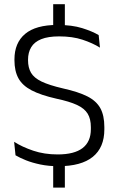

<svg xmlns="http://www.w3.org/2000/svg" viewBox="-20 -766 557 897"><path d="M283 -617H228.5V-746.5H283ZM283 110.5H228.5V-30H283ZM253 10.5Q207 10.5 168.8 2.5Q130.5 -5.5 101.2 -17.2Q72 -29 52.5 -40.5L46 -103.5Q83.5 -79.5 135.2 -62Q187 -44.5 249.5 -44.5Q327 -44.5 365.8 -74.2Q404.5 -104 404.5 -162.5V-172Q404.5 -210.5 389.5 -235Q374.5 -259.5 339.5 -275.8Q304.5 -292 243.5 -305Q170.5 -321.5 127.5 -344Q84.5 -366.5 66 -400.5Q47.5 -434.5 47.5 -484.5V-488.5Q47.5 -565.5 97.2 -607.5Q147 -649.5 248.5 -649.5Q316.5 -649.5 364.2 -634.5Q412 -619.5 441 -602L447 -543.5Q412.5 -565 365.5 -580.5Q318.5 -596 256.5 -596Q204.5 -596 172.5 -583Q140.5 -570 125.8 -545.5Q111 -521 111 -487V-484.5Q111 -450 125 -426Q139 -402 174.2 -385Q209.5 -368 274 -353Q346 -337 388 -315.8Q430 -294.5 448.8 -260.5Q467.5 -226.5 467.5 -172.5V-161.5Q467.5 -77 413.5 -33.2Q359.5 10.5 253 10.5Z"/></svg>

Font: Anek Tamil Medium Light
Style: Regular
Weight: 300
Version: Version 1.003